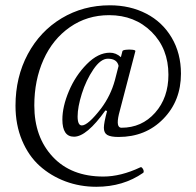

<svg xmlns="http://www.w3.org/2000/svg" viewBox="-20 -696 749 732"><path d="M347.2 16.1Q284.7 16.1 229.2 -4.6Q173.8 -25.4 131.3 -63.5Q88.9 -101.6 64 -160.9Q39.1 -220.2 39.1 -293Q39.1 -401.9 85.9 -489.5Q132.8 -577.1 215.1 -626.5Q297.4 -675.8 398.9 -675.8Q476.1 -675.8 537.6 -644Q599.1 -612.3 634.5 -552.5Q669.9 -492.7 669.9 -415Q669.9 -311.5 602.5 -242.7Q535.2 -173.8 432.1 -173.8Q402.3 -173.8 389.2 -181.4Q376 -189 376 -209Q376 -227.1 388.2 -272.9L381.8 -274.9Q310.5 -174.8 262.2 -174.8Q217.8 -174.8 217.8 -240.2Q217.8 -289.6 242.7 -348.6Q267.6 -407.7 310.8 -451.4Q354 -495.1 398.9 -495.1Q422.4 -495.1 440.9 -478L446.8 -501Q447.8 -504.9 460.4 -506.3Q473.1 -507.8 485.1 -506.3Q497.1 -504.9 496.1 -501L433.1 -259.8Q421.4 -209 442.9 -209Q520.5 -209 571.3 -266.1Q622.1 -323.2 622.1 -411.1Q622.1 -510.7 557.9 -574.5Q493.7 -638.2 396 -638.2Q312 -638.2 246.3 -592.3Q180.7 -546.4 145.8 -468.3Q110.8 -390.1 110.8 -293.9Q110.8 -173.3 181.2 -98.1Q251.5 -22.9 374 -22.9Q440.4 -22.9 515.1 -58.1Q518.6 -60.1 522.5 -55.4Q526.4 -50.8 527.6 -45.4Q528.8 -40 525.9 -37.1Q449.7 16.1 347.2 16.1ZM292 -217.8Q315.4 -217.8 365.2 -282.2Q401.9 -331.1 418 -390.1L432.1 -444.8Q426.3 -472.2 391.1 -472.2Q363.8 -472.2 335.9 -431.2Q308.1 -390.1 292 -338.9Q275.9 -287.6 275.9 -252Q275.9 -217.8 292 -217.8Z"/></svg>

Font: Junicode SmCond Medium
Style: Regular
Weight: 500
Width: 4
Designer: Peter S. Baker
Version: Version 2.206